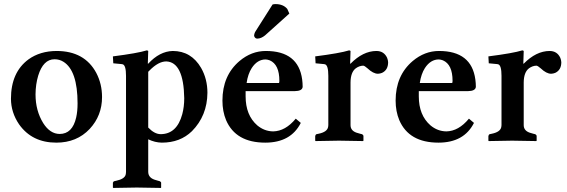

<svg xmlns="http://www.w3.org/2000/svg" viewBox="-20 -696 2805 950"><path d="M250 -402.8Q193.8 -402.8 168.9 -321.3Q156.2 -278.8 155.8 -229Q155.8 -148.4 193.8 -86.9Q227.5 -33.7 274.9 -33.2Q338.4 -33.2 356.9 -114.7Q363.8 -145 363.8 -184.1Q363.8 -347.2 293.5 -390.6Q273.9 -402.8 250 -402.8ZM34.2 -207Q34.2 -338.4 121.1 -402.3Q178.2 -443.4 259.8 -443.8Q398.4 -443.8 456.5 -335Q484.9 -280.8 484.9 -215.8Q484.9 -124 423.8 -58.1Q359.9 9.8 258.8 9.8Q138.2 9.8 74.2 -81.1Q34.7 -139.2 34.2 -207Z M713.4 -340.8V-64.9Q744.1 -32.7 774.4 -32.2Q855 -32.2 881.8 -130.9Q891.6 -167.5 891.6 -210Q888.7 -388.7 802.7 -392.1Q763.7 -392.1 719.7 -347.2Q715.8 -343.3 713.4 -340.8ZM713.4 -380.9Q769.5 -441.9 834.5 -443.8Q926.3 -443.8 975.1 -359.9Q1006.3 -305.2 1006.3 -236.8Q1005.4 -123.5 929.7 -46.9Q871.6 9.8 780.8 9.8Q746.6 9.3 713.4 -6.8V153.8Q713.4 182.1 744.1 192.9Q752 195.3 761.7 198.2L769.5 200.2Q776.9 203.6 777.3 208V231.9L776.4 233.9Q775.4 233.9 656.7 231.9L540.5 233.9L538.6 231.9V208Q540.5 201.7 546.4 200.2L555.7 198.2Q595.7 189.5 601.6 168.9Q603.5 161.6 603.5 153.8V-320.8Q603.5 -373.5 586.9 -377.9Q584 -378.4 581.5 -378.9L540.5 -382.8L538.6 -417Q660.6 -432.6 706.5 -446.8Q711.9 -445.8 713.4 -443.8L711.4 -380.9Z M1328.6 -673.8Q1335 -675.8 1344.2 -675.8Q1381.8 -675.3 1401.4 -651.9L1411.6 -628.9L1291.5 -521Q1272.5 -505.4 1253.4 -504.9Q1242.7 -504.9 1238.3 -515.6Q1237.8 -518.1 1237.3 -519Q1237.8 -531.7 1245.6 -543ZM1200.2 -285.2H1360.4Q1362.3 -288.6 1362.3 -295.9Q1362.3 -377 1314.5 -397.5Q1304.2 -401.4 1294.4 -401.9Q1253.4 -401.9 1225.6 -359.4Q1206.5 -329.6 1200.2 -285.2ZM1443.4 -108.9 1468.3 -87.9Q1418.9 9.8 1292.5 9.8Q1146.5 9.8 1098.6 -101.6Q1080.6 -145 1080.6 -198.2Q1080.6 -322.3 1165 -394Q1224.1 -443.8 1295.4 -443.8Q1456.1 -443.8 1475.1 -302.7Q1477.5 -284.7 1477.5 -266.1Q1475.6 -245.6 1438.5 -245.1H1195.3V-219.2Q1195.3 -126 1252.9 -75.7Q1288.1 -46.4 1331.5 -45.9Q1392.1 -46.9 1443.4 -108.9Z M1714.4 -380.9Q1775.9 -443.4 1842.3 -443.8Q1879.9 -443.8 1895.5 -409.7Q1899.9 -398.4 1900.4 -388.2Q1900.4 -349.6 1870.1 -335.4Q1860.4 -331.5 1850.1 -331.1Q1826.7 -331.1 1798.3 -357.9Q1784.2 -370.6 1776.9 -371.1Q1757.8 -370.6 1740.2 -357.9Q1714.8 -338.4 1714.4 -288.1V-77.1Q1714.4 -49.8 1743.7 -39.6Q1751.5 -36.6 1762.2 -34.2L1770.5 -32.2Q1777.8 -28.8 1778.3 -22.9V0L1776.4 2Q1775.4 2 1657.2 0L1541.5 2L1539.6 0V-22.9Q1541 -30.3 1546.4 -32.2L1556.2 -34.2Q1599.1 -43 1603.5 -67.9Q1604 -72.8 1604.5 -77.1V-320.8Q1604.5 -373.5 1587.9 -377.9Q1585 -378.4 1582.5 -378.9L1541.5 -382.8L1539.6 -417Q1661.6 -432.6 1707.5 -446.8Q1712.9 -445.8 1714.4 -443.8L1712.4 -380.9Z M2057.1 -285.2H2217.3Q2219.2 -288.6 2219.2 -295.9Q2219.2 -377 2171.4 -397.5Q2161.1 -401.4 2151.4 -401.9Q2110.4 -401.9 2082.5 -359.4Q2063.5 -329.6 2057.1 -285.2ZM2300.3 -108.9 2325.2 -87.9Q2275.9 9.8 2149.4 9.8Q2003.4 9.8 1955.6 -101.6Q1937.5 -145 1937.5 -198.2Q1937.5 -322.3 2022 -394Q2081.1 -443.8 2152.3 -443.8Q2313 -443.8 2332 -302.7Q2334.5 -284.7 2334.5 -266.1Q2332.5 -245.6 2295.4 -245.1H2052.2V-219.2Q2052.2 -126 2109.9 -75.7Q2145 -46.4 2188.5 -45.9Q2249 -46.9 2300.3 -108.9Z M2571.3 -380.9Q2632.8 -443.4 2699.2 -443.8Q2736.8 -443.8 2752.4 -409.7Q2756.8 -398.4 2757.3 -388.2Q2757.3 -349.6 2727.1 -335.4Q2717.3 -331.5 2707 -331.1Q2683.6 -331.1 2655.3 -357.9Q2641.1 -370.6 2633.8 -371.1Q2614.7 -370.6 2597.2 -357.9Q2571.8 -338.4 2571.3 -288.1V-77.1Q2571.3 -49.8 2600.6 -39.6Q2608.4 -36.6 2619.1 -34.2L2627.4 -32.2Q2634.8 -28.8 2635.3 -22.9V0L2633.3 2Q2632.3 2 2514.2 0L2398.4 2L2396.5 0V-22.9Q2397.9 -30.3 2403.3 -32.2L2413.1 -34.2Q2456.1 -43 2460.4 -67.9Q2460.9 -72.8 2461.4 -77.1V-320.8Q2461.4 -373.5 2444.8 -377.9Q2441.9 -378.4 2439.5 -378.9L2398.4 -382.8L2396.5 -417Q2518.6 -432.6 2564.5 -446.8Q2569.8 -445.8 2571.3 -443.8L2569.3 -380.9Z"/></svg>

Font: Linux Libertine O
Style: Semibold
Weight: 700
Designer: Philipp H. Poll
Foundry: Philipp H. Poll
Version: Version 5.0.0